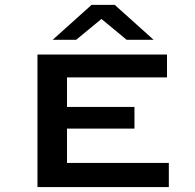

<svg xmlns="http://www.w3.org/2000/svg" viewBox="-20 -758 792 778"><path d="M493.2 -596.7 391.1 -681.2 288.6 -596.7H193.4L351.1 -738.3H444.8L602.5 -596.7ZM664.1 0H131.8V-537.1H656.7V-444.3H251.5V-324.7H524.9V-236.8H251.5V-97.7H664.1Z"/></svg>

Font: Squarish Sans CT
Style: Regular
Weight: 400
Version: Version 0.9